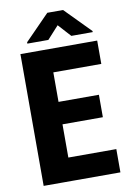

<svg xmlns="http://www.w3.org/2000/svg" viewBox="-98 -961 686 1020"><g transform="rotate(-10 245.0 -451.0)"><path d="M466.8 -125.5V0H156.7V-125.5ZM208 -710.9V0H52.7V-710.9ZM425.8 -425.8V-304.7H156.7V-425.8ZM466.8 -710.9V-585H156.7V-710.9ZM316.4 -902.3 451.2 -765.1V-759.3H335.9L273.9 -827.6L211.9 -759.3H98.6V-766.6L231.4 -902.3Z"/></g></svg>

Font: Roboto Condensed ExtraBold
Style: Regular
Weight: 800
Designer: Christian Robertson
Foundry: Google
Version: Version 3.008; 2023